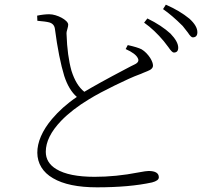

<svg xmlns="http://www.w3.org/2000/svg" viewBox="-20 -785 865 822"><path d="M395 17C488 17 567 10 631 -4C650 -9 660 -16 660 -26C660 -44 645 -53 616 -53C609 -53 595 -51 574 -47C508 -34 445 -28 385 -28C312 -28 257 -39 221 -61C191 -79 176 -104 176 -135C176 -178 198 -222 242 -268C273 -300 313 -331 361 -360C392 -379 428 -398 471 -419C516 -441 551 -457 576 -466C580 -467 586 -470 593 -473C608 -479 618 -483 623 -486C631 -491 635 -497 635 -504C635 -513 631 -524 623 -537C613 -552 601 -565 586 -574C574 -580 554 -586 527 -592L518 -575C547 -562 564 -549 570 -536C576 -525 571 -516 556 -509C549 -506 536 -499 517 -489C435 -446 376 -413 341 -392C317 -411 299 -441 286 -482C274 -525 267 -577 265 -637C264 -645 266 -654 269 -663C271 -670 272 -675 272 -680C271 -699 224 -724 191 -724C176 -724 158 -722 139 -718L140 -696C163 -694 180 -692 191 -689C205 -685 213 -676 215 -662C226 -577 240 -509 255 -460C268 -420 286 -390 309 -370C266 -341 231 -309 203 -276C118 -176 118 -73 207 -22C251 4 314 17 395 17ZM724 -560C737 -560 743 -567 743 -581C743 -598 732 -618 710 -641C685 -664 652 -686 611 -706L597 -688C627 -667 655 -640 681 -609C686 -603 693 -594 701 -583C711 -568 719 -560 724 -560ZM805 -625C818 -625 825 -632 825 -647C825 -665 814 -684 791 -705C763 -728 729 -748 690 -765L678 -746C704 -728 732 -704 762 -674C768 -667 775 -658 784 -646C793 -632 800 -625 805 -625Z"/></svg>

Font: AllPunType ExtraLight
Style: Regular
Weight: 280
Version: 1.0